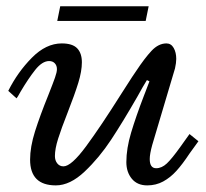

<svg xmlns="http://www.w3.org/2000/svg" viewBox="-20 -571 644 601"><path d="M173.3 -435.1Q124 -435.1 79.6 -390.1Q35.2 -345.2 5.9 -286.6L31.7 -263.2Q35.2 -267.6 38.1 -272.9Q41 -278.3 43.9 -283.2Q68.4 -324.7 90.3 -352.3Q112.3 -379.9 133.8 -379.9Q145 -379.9 151.6 -372.8Q158.2 -365.7 158.2 -354.5Q158.2 -345.2 152.1 -327.9Q146 -310.5 131.3 -273.4Q105 -208.5 89.6 -159.7Q74.2 -110.8 74.2 -71.3Q74.2 9.3 154.8 9.3Q199.2 9.3 244.9 -33.9Q290.5 -77.1 327.6 -133.3Q364.7 -189.5 410.6 -269.5Q427.7 -300.8 439.9 -320.3L447.8 -316.4L435.5 -284.2L430.2 -270.5Q405.3 -205.6 390.4 -155.8Q375.5 -106 375.5 -63.5Q375.5 -32.2 392.6 -11.5Q409.7 9.3 440.9 9.3Q468.3 9.3 490.7 -2.9Q513.2 -15.1 532.2 -36.1Q551.3 -57.1 573.2 -90.3L601.1 -128.9L573.2 -151.4L544.9 -111.8Q518.1 -74.2 502.2 -59.3Q486.3 -44.4 468.8 -44.4Q448.7 -44.4 448.7 -73.2Q448.7 -88.9 456.5 -117.2L527.8 -356.9Q531.7 -374.5 531.7 -386.7Q531.7 -406.7 523.7 -420.9Q515.6 -435.1 501 -435.1Q476.1 -435.1 454.3 -411.9Q432.6 -388.7 405.8 -348.1L393.6 -330.1Q384.8 -316.9 359.4 -276.9Q295.4 -175.3 249.3 -112.8Q203.1 -50.3 178.7 -50.3Q166.5 -50.3 159.2 -59.6Q151.9 -68.8 151.9 -82.5Q151.9 -105 161.9 -136.7Q171.9 -168.5 191.9 -219.2Q213.9 -275.4 225.1 -311.8Q236.3 -348.1 236.3 -376Q236.3 -404.3 221.7 -419.7Q207 -435.1 173.3 -435.1ZM168.5 -551.3 159.2 -505.4H436L445.3 -551.3Z"/></svg>

Font: Radley
Style: Italic
Weight: 400
Italic angle: -12°
Designer: Vernon Adams
Foundry: Vernon Adams
Version: Version 1.003; ttfautohint (v1.6)